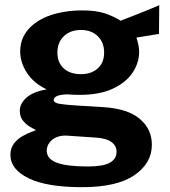

<svg xmlns="http://www.w3.org/2000/svg" viewBox="-20 -566 668 756"><path d="M302.5 171Q164.5 171 92.8 136Q21 101 21 44Q21 17.5 34.8 -0.5Q48.5 -18.5 67.2 -29.2Q86 -40 101.8 -45.8Q117.5 -51.5 121.5 -53.5Q113.5 -58 98.2 -66.8Q83 -75.5 70.5 -90.8Q58 -106 58 -130.5Q58 -158 84.2 -181.5Q110.5 -205 164 -214Q113 -238 86.2 -279Q59.5 -320 59.5 -363Q59.5 -414 91.5 -450.5Q123.5 -487 179 -506Q234.5 -525 304.5 -525Q357.5 -525 391.8 -513.8Q426 -502.5 455 -484.5Q466.5 -489 485.2 -496.2Q504 -503.5 526.2 -512.2Q548.5 -521 569.5 -529.8Q590.5 -538.5 607 -545.5L606 -432.5L517 -418Q522 -404.5 525 -389Q528 -373.5 528 -363.5Q528 -318.5 501.8 -279.5Q475.5 -240.5 423.5 -216.5Q371.5 -192.5 294 -192.5Q285 -192.5 269 -193Q253 -193.5 243 -194.5Q214 -193 202.8 -187Q191.5 -181 191.5 -173Q191.5 -161 214 -157.2Q236.5 -153.5 282 -150.5Q298.5 -149.5 327 -148Q355.5 -146.5 389.5 -144Q484.5 -137.5 531.2 -97.2Q578 -57 578 4Q578 76.5 509.2 123.8Q440.5 171 302.5 171ZM326 89.5Q386.5 89.5 412.8 74.5Q439 59.5 439 31.5Q439 8 418.8 -6.8Q398.5 -21.5 360.5 -24L242 -32Q218.5 -33 201 -25Q183.5 -17 173.8 -3Q164 11 164 27Q164 59.5 203.5 74.5Q243 89.5 326 89.5ZM298.5 -274Q340 -274 365 -296.8Q390 -319.5 390 -358.5Q390 -399 365 -423.5Q340 -448 298.5 -448Q257 -448 231.5 -423.5Q206 -399 206 -358.5Q206 -320 230.8 -297Q255.5 -274 298.5 -274Z"/></svg>

Font: Public Sans Thin
Style: Bold
Weight: 700
Version: Version 2.001